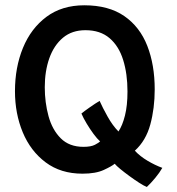

<svg xmlns="http://www.w3.org/2000/svg" viewBox="-20 -670 686 744"><path d="M549 54.5Q537.5 50 519.2 38.2Q501 26.5 481.5 12.2Q462 -2 446.2 -15Q430.5 -28 424.5 -35.5Q413.5 -26 382.2 -11.5Q351 3 299.5 3Q215.5 3 157 -40.8Q98.5 -84.5 68.2 -157.2Q38 -230 38 -316.5Q38 -409 69 -484.5Q100 -560 160 -604.8Q220 -649.5 306.5 -649.5Q401 -649.5 461.5 -607.8Q522 -566 550.8 -492.2Q579.5 -418.5 579.5 -323.5Q579.5 -250.5 562.5 -187.8Q545.5 -125 502.5 -86Q522.5 -64.5 551.5 -47.2Q580.5 -30 609 -19.5Q598.5 -1 581.5 19.5Q564.5 40 549 54.5ZM368 -122Q356.5 -132 342.5 -151Q328.5 -170 315.8 -191.2Q303 -212.5 295.5 -230Q305.5 -238.5 328 -254.2Q350.5 -270 366 -279Q377.5 -253 396.8 -218.5Q416 -184 439 -160.5Q454.5 -183.5 464.2 -222.2Q474 -261 474 -315.5Q474 -384 457.2 -437.8Q440.5 -491.5 404.5 -522.2Q368.5 -553 311 -553Q259 -553 224 -523.8Q189 -494.5 171.2 -444.5Q153.5 -394.5 153.5 -332Q153.5 -273 168 -220Q182.5 -167 215.5 -134Q248.5 -101 303.5 -101Q332.5 -101 347.8 -109Q363 -117 368 -122Z"/></svg>

Font: Grandstander Medium
Style: Regular
Weight: 500
Designer: Tyler Finck
Foundry: Etcetera Type Co
Version: Version 1.200; ttfautohint (v1.8.3)